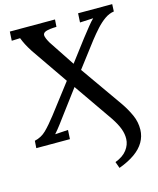

<svg xmlns="http://www.w3.org/2000/svg" viewBox="-135 -793 924 1125"><g transform="rotate(-15 327.5 -231.0)"><path d="M448 238 434 199Q482 181 505.5 150Q529 119 530 84Q531 54 519.5 22.5Q508 -9 481 -50L316 -288L212 -149Q192 -122 174 -98Q156 -74 135 -50L214 -55L211 0H7L10 -44Q51 -53 80.5 -82Q110 -111 148 -160L282 -335L129 -557Q111 -585 100.5 -605.5Q90 -626 82 -647L31 -645L34 -700H308L305 -656Q260 -655 240.5 -648Q221 -641 222.5 -625Q224 -609 242 -578L346 -421L443 -549Q469 -582 490 -608.5Q511 -635 526 -649L445 -645L448 -700H655L653 -656Q624 -652 597 -633Q570 -614 544.5 -586Q519 -558 494 -526L379 -375L559 -119Q586 -80 605.5 -37Q625 6 624 53Q623 93 603 127.5Q583 162 544 189.5Q505 217 448 238Z"/></g></svg>

Font: Lora Medium
Style: Italic
Weight: 500
Italic angle: -3°
Designer: Olga Karpushina, Alexei Vanyashin (Cyrillic)
Foundry: Cyreal
Version: Version 3.004